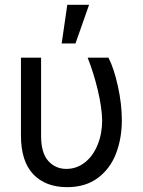

<svg xmlns="http://www.w3.org/2000/svg" viewBox="-20 -771 596 801"><path d="M151.4 -530.3V-204.1Q151.4 -132.8 181.4 -99.6Q211.4 -66.4 256.8 -66.4Q299.8 -66.4 334 -93.3Q368.2 -120.1 387.2 -166.7Q406.2 -213.4 406.2 -269.5Q404.8 -325.2 387.7 -396.2Q370.6 -467.3 345.7 -530.3H432.6Q455.6 -485.4 471.9 -411.1Q488.3 -336.9 488.3 -269.5Q488.3 -193.4 463.9 -130.1Q439.5 -66.9 388.2 -28.6Q336.9 9.8 259.8 9.8Q170.4 9.8 118.9 -43.9Q67.4 -97.7 67.4 -206.1V-530.3ZM260.7 -751H351.6L294.9 -589.8H237.3Z"/></svg>

Font: Pretendard JP
Style: Regular
Weight: 400
Designer: Base glyphs from Inter by Rasmus Andersson; Hangeul glyphs from Noto Sans CJK(Source Han Sans) by Jang Soo-young and Kan
Foundry: Kil Hyung-jin
Version: Version 1.309